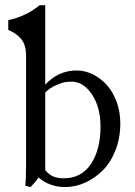

<svg xmlns="http://www.w3.org/2000/svg" viewBox="-20 -718 526 748"><path d="M156.2 -55.2Q170.9 -37.6 187.7 -30.5Q204.6 -23.4 228.5 -23.4Q297.4 -23.4 334.5 -79.6Q371.6 -135.7 371.6 -224.6Q371.6 -299.8 338.4 -349.9Q305.2 -399.9 258.3 -399.9Q248 -399.9 235.4 -398.2Q222.7 -396.5 198.2 -386Q173.8 -375.5 156.2 -357.4ZM81.5 -501Q81.5 -523.4 76.2 -540.3Q70.8 -557.1 60.3 -568.6Q49.8 -580.1 39.1 -587.2Q28.3 -594.2 12.2 -601.6V-639.2Q82.5 -654.8 134.3 -697.8H156.2V-388.2Q207 -443.4 278.8 -443.4Q311.5 -443.4 342 -428.2Q372.6 -413.1 396.2 -386.7Q419.9 -360.4 434.3 -321.3Q448.7 -282.2 448.7 -237.8Q448.7 -180.2 429.7 -132.1Q410.6 -84 379.6 -53.5Q348.6 -22.9 310.8 -6.1Q272.9 10.7 233.9 10.7Q173.3 10.7 130.4 -26.4Q119.6 -10.7 99.1 10.7L78.6 5.9Q81.5 -22.5 81.5 -72.8Z"/></svg>

Font: Libertinage
Style: b
Weight: 400
Designer: OSP
Foundry: OSP
Version: Version 1.0; 2008; OFL relea